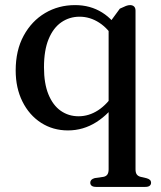

<svg xmlns="http://www.w3.org/2000/svg" viewBox="-20 -500 633 753"><path d="M357 233Q345 233 339.5 228.5Q334 224 334 216.5Q334 210 338.2 205.5Q342.5 201 351.5 198.5L386 193.5Q396 191.5 401 184.5Q406 177.5 406 164V-406L450 -466Q465.5 -473.5 474.2 -476.8Q483 -480 490 -480Q500 -480 505.8 -474.5Q511.5 -469 511.5 -458V164Q511.5 177.5 516.5 184.2Q521.5 191 531.5 193.5L555 199Q564 201.5 568.2 205.8Q572.5 210 572.5 216.5Q572.5 224 567 228.5Q561.5 233 550 233ZM447 -111.5Q409 -53.5 357.8 -21Q306.5 11.5 246.5 11.5Q187.5 11.5 141 -18.5Q94.5 -48.5 68 -101.8Q41.5 -155 41.5 -223.5Q41.5 -302.5 72.8 -360Q104 -417.5 156.8 -448.8Q209.5 -480 274.5 -480Q334 -480 380.5 -451Q427 -422 455.5 -368L431 -342.5Q405.5 -387.5 369.2 -411Q333 -434.5 292 -434.5Q252.5 -434.5 220.8 -412.8Q189 -391 170.8 -347Q152.5 -303 152.5 -236Q152.5 -172.5 170 -129.8Q187.5 -87 218.2 -65.5Q249 -44 288 -44Q328.5 -44 364.8 -67.5Q401 -91 430.5 -137.5Z"/></svg>

Font: Fraunces 12pt
Style: Regular
Weight: 400
Version: Version 1.000;[b76b70a41]